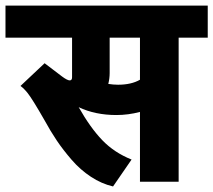

<svg xmlns="http://www.w3.org/2000/svg" viewBox="-55 -653 770 693"><path d="M-35.2 -632.8H694.8V-517.1H589.8V2.9H450.2V-249Q407.7 -237.8 365.2 -237.8Q288.6 -237.8 229 -266.1Q271 -191.9 314.2 -147Q357.4 -102.1 419.9 -77.1L353 20Q311.5 10.3 273.2 -14.9Q234.9 -40 203.6 -76.2Q172.4 -112.3 149.9 -145.8Q127.4 -179.2 105 -220.2Q62 -295.4 44.9 -316.9Q31.7 -333.5 19 -342.8L106 -424.8L168.9 -377Q188 -362.8 196.8 -362.8Q205.1 -362.8 205.1 -374V-517.1H-35.2ZM371.1 -347.2Q418.9 -347.2 450.2 -365.2V-517.1H340.8V-389.2Q340.8 -370.6 335.9 -350.1Q354.5 -347.2 371.1 -347.2Z"/></svg>

Font: LT Superior
Style: Bold
Weight: 400
Designer: Daniel Lyons
Foundry: LyonsType
Version: Version 1.000